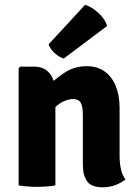

<svg xmlns="http://www.w3.org/2000/svg" viewBox="-20 -790 587 818"><path d="M125.5 -506Q170.5 -506 193.2 -475.2Q216 -444.5 216 -392.5V0Q199.5 3 178.8 4.5Q158 6 138 6Q118.5 6 97.8 4.5Q77 3 59.5 0V-499L66.5 -506ZM489.5 -125Q489.5 -96 495 -70.2Q500.5 -44.5 514.5 -25.5Q497.5 -11.5 472 -1.8Q446.5 8 417 8Q370 8 351.5 -17Q333 -42 333 -89V-301.5Q333 -335.5 324.2 -351.8Q315.5 -368 290.5 -368Q275 -368 254.8 -359.8Q234.5 -351.5 214.2 -332.5Q194 -313.5 178.5 -282V-419Q214 -453 255.2 -480.5Q296.5 -508 349.5 -508Q395.5 -508 426.5 -485.2Q457.5 -462.5 473.5 -422.5Q489.5 -382.5 489.5 -330ZM342.5 -769.5Q370.5 -761 399 -735.2Q427.5 -709.5 436.5 -679.5L251.5 -540.5Q232 -546.5 213.5 -563Q195 -579.5 187 -601Z"/></svg>

Font: Signika
Style: Bold
Weight: 700
Designer: Anna Giedry
Foundry: Anna Giedry
Version: Version 2.001